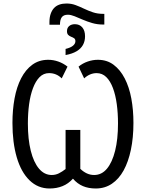

<svg xmlns="http://www.w3.org/2000/svg" viewBox="-20 -1065 860 1095"><path d="M262 -939Q262 -966 269 -986Q276 -1006 288 -1019Q300 -1032 318 -1038.5Q336 -1045 359 -1045Q387 -1045 411 -1036Q435 -1027 459 -1015.5Q483 -1004 509.5 -995Q536 -986 568 -986H575V-925H569Q535 -925 506 -933.5Q477 -942 451.5 -953Q426 -964 405 -972.5Q384 -981 367 -981Q343 -981 332.5 -967Q322 -953 322 -924H262ZM354 -786Q383 -793 396.5 -804.5Q410 -816 410 -830Q410 -842 402.5 -847Q395 -852 385.5 -855.5Q376 -859 369 -866Q362 -873 362 -887Q362 -906 374.5 -916.5Q387 -927 407 -927Q434 -927 449.5 -908.5Q465 -890 465 -858Q465 -830 453 -808.5Q441 -787 416.5 -772.5Q392 -758 354 -751ZM263 10Q196 10 148 -37Q100 -84 75.5 -168Q51 -252 51 -364Q51 -438 63 -503.5Q75 -569 100.5 -618.5Q126 -668 164.5 -696Q203 -724 255 -724Q284 -724 312.5 -714Q341 -704 365 -685L332 -618Q317 -633 299 -640.5Q281 -648 260 -648Q228 -648 205.5 -625Q183 -602 168 -562Q153 -522 146 -470.5Q139 -419 139 -361Q139 -271 155.5 -205Q172 -139 202.5 -103Q233 -67 275 -67Q297 -67 316 -76.5Q335 -86 354 -101V-324H438V-102Q456 -85 475.5 -76Q495 -67 517 -67Q560 -67 590 -103Q620 -139 636.5 -205Q653 -271 653 -361Q653 -419 646 -471Q639 -523 624 -563Q609 -603 586 -625.5Q563 -648 531 -648Q512 -648 494 -640.5Q476 -633 460 -618L428 -685Q451 -704 480 -714Q509 -724 538 -724Q590 -724 628 -695.5Q666 -667 691.5 -617.5Q717 -568 729 -503Q741 -438 741 -364Q741 -280 726.5 -211Q712 -142 685 -93Q658 -44 618 -17Q578 10 526 10Q485 10 453 -3.5Q421 -17 396 -46Q370 -17 336.5 -3.5Q303 10 263 10Z"/></svg>

Font: Noto Sans Display Condensed
Style: Regular
Weight: 400
Width: 3
Designer: Monotype Design Team
Foundry: Monotype Imaging Inc.
Version: Version 2.003